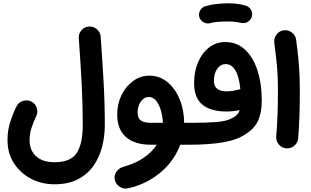

<svg xmlns="http://www.w3.org/2000/svg" viewBox="-20 -813 1836 1135"><path d="M24.4 15.1Q24.4 -42.5 40.3 -91.8Q56.2 -141.1 77.6 -184.1Q89.4 -208 115.2 -216.1Q141.1 -224.1 165 -212.9Q189 -201.2 197.3 -175.3Q205.6 -149.4 193.8 -125.5Q178.7 -94.7 166.7 -57.9Q154.8 -21 154.8 15.1Q154.8 75.7 193.4 110.8Q231.9 146 301.8 146Q398.9 146 434.1 90.6Q469.2 35.2 469.2 -72.3Q469.2 -196.8 462.6 -320.6Q456.1 -444.3 445.8 -586.9Q443.8 -613.8 461.4 -634Q479 -654.3 505.9 -656.2Q532.7 -657.7 553 -640.1Q573.2 -622.6 575.2 -595.7Q585.4 -453.1 592.5 -327.1Q599.6 -201.2 599.6 -72.3Q599.6 -8.8 584 53.2Q568.4 115.2 533.7 165.5Q499 215.8 441.9 246.1Q384.8 276.4 301.8 276.4Q226.6 276.4 163.6 243.7Q100.6 210.9 62.5 152.1Q24.4 93.3 24.4 15.1Z M871.6 42.5Q777.3 42.5 725.1 -2.4Q672.9 -47.4 672.9 -136.2Q672.9 -198.7 698.2 -250.7Q723.6 -302.7 766.8 -334.2Q810.1 -365.7 862.8 -365.7Q924.3 -365.7 970.5 -327.1Q1016.6 -288.6 1042.5 -225.1Q1068.4 -161.6 1068.4 -86.9H1102.1Q1128.9 -86.9 1147.7 -67.9Q1166.5 -48.8 1166.5 -22Q1166.5 4.9 1147.7 23.7Q1128.9 42.5 1102.1 42.5H1045.4Q1021 109.4 973.9 162.6Q926.8 215.8 865 251.2Q803.2 286.6 734.4 300.8Q708.5 305.7 686 290Q663.6 274.4 658.2 248.5Q653.3 222.7 668.9 201.2Q684.6 179.7 710 172.9Q779.3 153.8 828.9 120.1Q878.4 86.4 906.7 42.5ZM870.1 -86.9H942.9Q941.9 -121.6 932.1 -156.7Q922.4 -191.9 904.1 -215.8Q885.7 -239.7 859.9 -239.7Q831.5 -239.7 812.5 -212.6Q793.5 -185.5 793.5 -147.9Q793.5 -113.3 813.7 -100.1Q834 -86.9 870.1 -86.9Z M1037.6 -22Q1037.6 -48.8 1056.4 -67.9Q1075.2 -86.9 1102.1 -86.9Q1199.7 -86.9 1258.5 -91.6Q1317.4 -96.2 1347.2 -112.3Q1386.2 -129.4 1397 -161.6Q1355 -153.8 1319.3 -153.8Q1226.1 -153.8 1176.8 -194.1Q1127.4 -234.4 1127.4 -321.8Q1127.4 -391.6 1151.4 -446.5Q1175.3 -501.5 1217 -533Q1258.8 -564.5 1311.5 -564.5Q1378.9 -564.5 1427.2 -520.5Q1475.6 -476.6 1501.5 -398.4Q1527.3 -320.3 1527.3 -216.8Q1527.3 -147.5 1506.1 -100.6Q1484.9 -53.7 1436.5 -23.4Q1387.2 12.7 1303 27.6Q1218.8 42.5 1102.1 42.5Q1075.2 42.5 1056.4 23.7Q1037.6 4.9 1037.6 -22ZM1244.6 -337.4Q1244.6 -303.2 1263.9 -288.1Q1283.2 -272.9 1319.8 -272.9Q1338.4 -272.9 1357.9 -276.4Q1377.4 -279.8 1394 -284.2Q1397.5 -285.2 1400.9 -285.6Q1393.6 -360.8 1371.1 -397.5Q1348.6 -434.1 1314.5 -434.1Q1284.2 -434.1 1264.4 -406.5Q1244.6 -378.9 1244.6 -337.4ZM1158.2 -711.9Q1152.8 -731.9 1162.8 -750.7Q1172.9 -769.5 1193.8 -776.4Q1221.2 -784.7 1257.3 -789.1Q1293.5 -793.5 1328.6 -793.5Q1364.3 -793.5 1393.3 -788.8Q1422.4 -784.2 1442.4 -775.9Q1463.4 -764.2 1469 -741.5Q1474.6 -718.8 1461.4 -699.7Q1450.7 -684.6 1435.5 -679.4Q1420.4 -674.3 1403.8 -677.7Q1371.6 -686 1328.6 -686Q1295.4 -686 1267.8 -683.8Q1240.2 -681.6 1223.1 -676.3Q1202.6 -670.4 1183.6 -681.2Q1164.6 -691.9 1158.2 -711.9Z M1601.6 -560.5Q1598.1 -586.9 1614.5 -608.6Q1630.9 -630.4 1657.2 -633.8Q1683.6 -637.2 1705.3 -620.8Q1727.1 -604.5 1730.5 -578.1Q1739.3 -514.2 1743.9 -465.1Q1748.5 -416 1750.5 -369.6Q1752.4 -323.2 1752.4 -266.1Q1752.4 -196.8 1750 -126.2Q1747.6 -55.7 1742.7 4.9Q1740.2 31.2 1719.5 48.8Q1698.7 66.4 1671.9 64Q1645.5 61.5 1628.2 41Q1610.8 20.5 1612.8 -5.9Q1618.2 -66.4 1620.6 -136Q1623 -205.6 1623 -272.9Q1623 -324.7 1621.1 -366Q1619.1 -407.2 1614.5 -452.4Q1609.9 -497.6 1601.6 -560.5Z"/></svg>

Font: Mikhak Bold
Style: Regular
Weight: 700
Designer: Amin Abedi
Version: Version 3.3